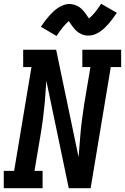

<svg xmlns="http://www.w3.org/2000/svg" viewBox="-27 -999 663 1019"><path d="M-7 0V-92H48L140 -643H96V-735H271L390 -165L399 -276Q402 -317 407.5 -358.5Q413 -400 419 -441L453 -643H410V-735H616V-643H561L454 0H338L219 -570L211 -459Q207 -418 202 -376.5Q197 -335 190 -294L156 -92H199V0ZM273 -808 190 -857Q202 -875 213 -889.5Q224 -904 234.5 -915.5Q245 -927 256 -937.5Q267 -948 280.5 -957Q294 -966 310 -972Q326 -978 341 -978Q349 -978 356 -976.5Q363 -975 369.5 -973Q376 -971 382.5 -968Q389 -965 394.5 -961Q400 -957 405 -952.5Q410 -948 415 -942.5Q420 -937 423.5 -932Q427 -927 430.5 -922Q434 -917 438 -911.5Q442 -906 445 -901Q461 -914 475.5 -931.5Q490 -949 510 -979L593 -931Q581 -913 570 -898.5Q559 -884 548.5 -872Q538 -860 527.5 -850Q517 -840 503 -830.5Q489 -821 473.5 -815.5Q458 -810 442 -810Q435 -810 428 -811Q421 -812 414.5 -814Q408 -816 401.5 -819.5Q395 -823 389.5 -826.5Q384 -830 378.5 -835Q373 -840 368.5 -845.5Q364 -851 360 -856Q356 -861 353 -865.5Q350 -870 345.5 -876.5Q341 -883 338 -887Q323 -874 308 -856Q293 -838 273 -808Z"/></svg>

Font: Iosevka Slab Semibold Extended
Style: Italic
Weight: 600
Width: 7
Italic angle: -9°
Monospace: yes
Designer: Belleve Invis
Foundry: Belleve Invis
Version: Version 11.1.0; ttfautohint (v1.8.3)